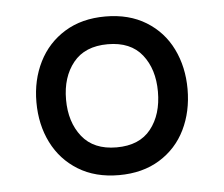

<svg xmlns="http://www.w3.org/2000/svg" viewBox="-39 -741 595 510"><g transform="rotate(-5 258.5 -486.5)"><path d="M57 -487Q57 -546 81 -594Q105 -642 150.5 -670Q196 -698 259 -698Q322 -698 367.5 -670Q413 -642 436.5 -594Q460 -546 460 -487Q460 -427 436.5 -379Q413 -331 367.5 -303Q322 -275 259 -275Q196 -275 150.5 -303Q105 -331 81 -379Q57 -427 57 -487ZM381 -487Q381 -547 350.5 -585.5Q320 -624 259 -624Q198 -624 167 -585.5Q136 -547 136 -487Q136 -427 167 -388Q198 -349 259 -349Q320 -349 350.5 -387.5Q381 -426 381 -487Z"/></g></svg>

Font: Biryani
Style: Regular
Weight: 400
Designer: Dan Reynolds and Mathieu Réguer
Foundry: Dan Reynolds and Mathieu Réguer
Version: Version 1.004; ttfautohint (v1.1) -l 5 -r 5 -G 72 -x 0 -D la